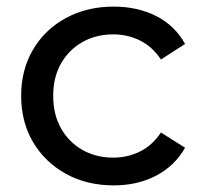

<svg xmlns="http://www.w3.org/2000/svg" viewBox="-20 -555 611 581"><path d="M324 6Q243 6 179.5 -29Q116 -64 80 -125Q44 -186 44 -265Q44 -344 80 -405Q116 -466 179.5 -500.5Q243 -535 324 -535Q396 -535 452.5 -506.5Q509 -478 540 -422L467 -375Q441 -414 403.5 -432.5Q366 -451 323 -451Q271 -451 230 -428Q189 -405 165 -363.5Q141 -322 141 -265Q141 -208 165 -166Q189 -124 230 -101Q271 -78 323 -78Q366 -78 403.5 -96.5Q441 -115 467 -154L540 -108Q509 -53 452.5 -23.5Q396 6 324 6Z"/></svg>

Font: MOST Montserrat Medium
Style: Regular
Weight: 500
Designer: Julieta Ulanovsky
Foundry: Julieta Ulanovsky
Version: Version 8.000;March 11, 2024;FontCreator 15.0.0.2926 64-bit